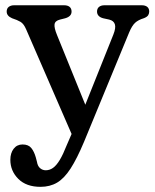

<svg xmlns="http://www.w3.org/2000/svg" viewBox="-20 -491 602 744"><path d="M326.9 -44.8 272.8 63.6 81.5 -376.8Q72.1 -399 59.4 -406.4Q46.8 -413.8 26.9 -420.2Q16.4 -424.8 11.1 -431.2Q5.9 -437.6 5.9 -446.2Q5.9 -458 13.8 -464.3Q21.8 -470.6 34.9 -470.6H228.3Q242.2 -470.6 249.8 -464.3Q257.3 -458 257.3 -446.2Q257.3 -436.4 250.9 -430Q244.5 -423.6 232.7 -420.2L212.7 -415.2Q193.3 -410.4 191.4 -396.9Q189.4 -383.5 201 -355.2ZM239.1 70.4 268.6 2.4 288.3 -29.6 419.4 -357.4Q429.6 -383 425.1 -397Q420.6 -411 402.8 -415.2L379.8 -420.2Q368.2 -423.3 362.1 -429.8Q356 -436.4 356 -446.2Q356 -458 363.8 -464.3Q371.6 -470.6 385 -470.6H529.2Q543.1 -470.6 550.7 -464.3Q558.2 -458 558.2 -446.2Q558.2 -439.2 554.5 -432.5Q550.7 -425.8 538.2 -420.7Q515.6 -413.9 503.6 -402.7Q491.5 -391.6 480.5 -365.4L305.8 58.2Q278.2 124 253.4 162.3Q228.6 200.6 201 216.8Q173.3 233 137 233Q81.9 233 51 202.2Q20.1 171.4 20.1 128.4Q20.1 102 33 85.4Q45.9 68.8 67.3 68.8Q90.1 68.8 101.2 82.5Q112.3 96.2 118.7 118.8L123.1 135.6Q125.9 152.9 135.5 160.8Q145.1 168.8 157.3 168.8Q172.4 168.8 185.4 159.6Q198.4 150.5 211.5 129Q224.5 107.5 239.1 70.4Z"/></svg>

Font: Fraunces SuperSoft Wonky
Style: Regular
Weight: 900
Version: Version 1.000;[b76b70a41]